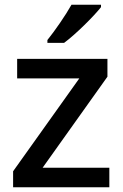

<svg xmlns="http://www.w3.org/2000/svg" viewBox="-20 -837 515 806"><path d="M404 -807V-817H280C255 -772 209 -706 179 -669V-657H249C298 -693 375 -770 404 -807ZM439 -51V-133H159L431 -515V-590H52V-508H313L35 -118V-51Z"/></svg>

Font: Noto Sans Tamil UI Medium
Style: Regular
Weight: 500
Designer: Jelle Bosma - Monotype Design Team
Foundry: Monotype Imaging Inc.
Version: Version 2.004